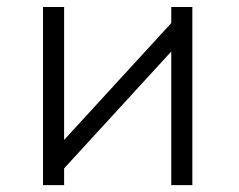

<svg xmlns="http://www.w3.org/2000/svg" viewBox="-20 -539 698 560"><path d="M479.5 -518.6V-471.7L167 -130.9V-518.6H105.5V1H167V-47.9L479.5 -388.7V1H541V-518.6Z"/></svg>

Font: Dotum
Style: Regular
Weight: 400
Version: Version 2.21